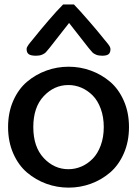

<svg xmlns="http://www.w3.org/2000/svg" viewBox="-20 -837 623 870"><path d="M266.1 -816.9H314.9Q342.8 -788.1 382.8 -741.7Q422.9 -695.3 438 -676.3Q443.8 -668.9 451.4 -659.7Q459 -650.4 463.4 -645.3Q467.8 -640.1 472.2 -634Q476.6 -627.9 478.5 -623.3Q480.5 -618.7 480.5 -614.3Q480.5 -598.6 472.2 -591.6Q463.9 -584.5 442.9 -584.5Q426.8 -584.5 415.5 -589.1Q404.3 -593.8 398.7 -599.6Q393.1 -605.5 381.3 -620.1L293 -732.9L204.6 -620.1Q192.9 -605.5 187.3 -599.6Q181.6 -593.8 170.4 -589.1Q159.2 -584.5 143.1 -584.5Q119.6 -584.5 110.1 -591.6Q100.6 -598.6 100.6 -614.3Q100.6 -618.7 102.5 -623.3Q104.5 -627.9 108.9 -634Q113.3 -640.1 117.7 -645.3Q122.1 -650.4 129.6 -659.7Q137.2 -668.9 143.1 -676.3Q159.2 -696.8 198.5 -742.7Q237.8 -788.6 266.1 -816.9ZM291 -534.7Q343.3 -534.7 391.6 -517.1Q439.9 -499.5 478.8 -466.6Q517.6 -433.6 541 -380.4Q564.5 -327.1 564.5 -261.2Q564.5 -195.3 541 -141.8Q517.6 -88.4 478.8 -55.2Q439.9 -22 391.6 -4.4Q343.3 13.2 291 13.2Q238.3 13.2 189.9 -4.4Q141.6 -22 102.5 -55.2Q63.5 -88.4 40 -141.8Q16.6 -195.3 16.6 -261.2Q16.6 -327.1 40 -380.4Q63.5 -433.6 102.5 -466.6Q141.6 -499.5 189.9 -517.1Q238.3 -534.7 291 -534.7ZM290 -70.3Q320.8 -70.3 349.1 -82.5Q377.4 -94.7 400.1 -117.9Q422.9 -141.1 436.5 -178.2Q450.2 -215.3 450.2 -261.2Q450.2 -307.1 436.5 -344.2Q422.9 -381.3 400.1 -404.3Q377.4 -427.2 349.1 -439.5Q320.8 -451.7 290 -451.7Q225.6 -451.7 178.2 -401.4Q130.9 -351.1 130.9 -261.2Q130.9 -171.4 178.2 -120.8Q225.6 -70.3 290 -70.3Z"/></svg>

Font: Coustard
Style: Regular
Weight: 400
Foundry: vernon adams
Version: Version 1.000